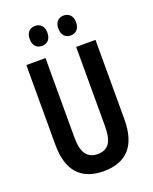

<svg xmlns="http://www.w3.org/2000/svg" viewBox="-166 -999 879 1101"><g transform="rotate(-20 273.5 -449.0)"><path d="M485 -231Q485 -108 431 -49Q377 10 273 10Q171 10 117 -48.5Q63 -107 63 -229V-714H180V-231Q180 -158 204 -126Q228 -94 274 -94Q321 -94 344 -125.5Q367 -157 367 -232V-714H485ZM132 -847Q132 -877 147 -892.5Q162 -908 186 -908Q210 -908 225 -892Q240 -876 240 -847Q240 -818 225 -802Q210 -786 186 -786Q162 -786 147 -801.5Q132 -817 132 -847ZM307 -847Q307 -877 322 -892.5Q337 -908 361 -908Q385 -908 400 -892Q415 -876 415 -847Q415 -818 400 -802Q385 -786 361 -786Q336 -786 321.5 -802Q307 -818 307 -847Z"/></g></svg>

Font: Noto Sans Lao UI ExtCond SemBd
Style: Regular
Weight: 600
Width: 2
Designer: Monotype Design Team
Foundry: Monotype Imaging Inc.
Version: Version 2.000; ttfautohint (v1.8.4.7-5d5b)